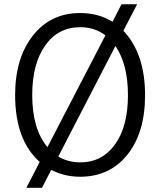

<svg xmlns="http://www.w3.org/2000/svg" viewBox="-20 -810 750 899"><path d="M50.8 -365.2Q50.8 -537.1 133.8 -643.1Q216.8 -749 355.5 -749Q440.4 -749 506.8 -708L548.8 -790H622.1L557.6 -666Q659.2 -559.6 659.2 -364.3Q659.2 -188.5 576.2 -85.4Q493.2 17.6 355.5 17.6Q282.2 17.6 219.7 -14.6L176.8 69.3H103.5L166 -51.8Q50.8 -154.3 50.8 -365.2ZM520.5 -594.7 252.9 -77.1Q298.8 -49.8 355.5 -49.8Q458 -49.8 518.6 -133.8Q579.1 -217.8 579.1 -364.3Q579.1 -508.8 520.5 -594.7ZM473.6 -644.5Q423.8 -682.6 355.5 -682.6Q252 -682.6 191.4 -596.7Q130.9 -510.7 130.9 -365.2Q130.9 -206.1 202.1 -121.1Z"/></svg>

Font: Batunionen A1
Style: Regular
Weight: 400
Designer: HanYang I&C Co.,Ltd.
Foundry: HanYang I&C Co.,Ltd.
Version: Version 2.50; ttfautohint (v1.6)